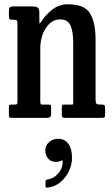

<svg xmlns="http://www.w3.org/2000/svg" viewBox="-20 -550 522 896"><path d="M46 -458H36Q25.5 -458 23.5 -462.8Q21.5 -467.5 21.5 -482V-496Q21.5 -511 25.8 -515.5Q30 -520 43 -520H132.5Q147 -520 155.2 -515Q163.5 -510 163.5 -491V-468.5Q163.5 -444 164.5 -441Q165.5 -438 176 -454Q192.5 -480.5 224 -505.2Q255.5 -530 297 -530Q374.5 -530 400.2 -487.5Q426 -445 426 -364.5V-85Q426 -70 430.5 -66Q435 -62 447 -62H455.5Q465 -62 467.8 -58.5Q470.5 -55 470.5 -44.5V-21.5Q470.5 -5 468 -2.5Q465.5 0 449.5 0H285.5Q274.5 0 271.5 -3Q268.5 -6 268.5 -17.5V-41Q268.5 -49.5 269.2 -55.8Q270 -62 276.5 -62H315.5Q322 -62 321.8 -65.5Q321.5 -69 321.5 -83V-351Q321.5 -404.5 308.5 -432Q295.5 -459.5 260.5 -459.5Q221 -459.5 194.5 -419.8Q168 -380 168 -321.5V-79.5Q168 -62 174 -62H208Q216 -62 217.2 -58.5Q218.5 -55 218.5 -41.5V-16Q218.5 0 200.5 0H37.5Q25 0 23.2 -2.5Q21.5 -5 21.5 -17.5V-45.5Q21.5 -57.5 23.5 -59.8Q25.5 -62 37.5 -62H46.5Q55 -62 58.2 -63.5Q61.5 -65 61.5 -78.5V-438Q61.5 -451 58.2 -454.5Q55 -458 46 -458ZM191.5 152Q191.5 128.5 209.2 113Q227 97.5 252.5 97.5Q279.5 97.5 297.8 119.2Q316 141 316 188Q316 218.5 301.5 249Q287 279.5 261.2 300.8Q235.5 322 202 325.5Q197 326 194.8 325Q192.5 324 192.5 318.5V296.5Q192.5 289 202.5 287.5Q231 283.5 252.2 258.8Q273.5 234 272.5 201.5Q272 195.5 264 200.5Q256 205.5 241 205.5Q218 205.5 204.8 190.2Q191.5 175 191.5 152Z"/></svg>

Font: Besley* Condensed Medium
Style: Regular
Weight: 500
Width: 3
Designer: Owen Earl
Foundry: indestructible type*
Version: Version 3.000; ttfautohint (v1.8.3)